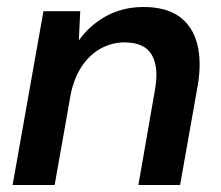

<svg xmlns="http://www.w3.org/2000/svg" viewBox="-20 -528 630 548"><path d="M16 0 104 -496H209L205 -414H206Q237 -457 284 -482.5Q331 -508 390 -508Q454 -508 492 -480.5Q530 -453 543 -402Q556 -351 544 -282L494 0H375L422 -270Q434 -335 413.5 -371Q393 -407 335 -407Q299 -407 267.5 -389.5Q236 -372 214 -339.5Q192 -307 182 -260L136 0Z"/></svg>

Font: DM Sans 28pt SemiBold
Style: Italic
Weight: 600
Italic angle: -10°
Version: Version 4.004;gftools[0.9.30]